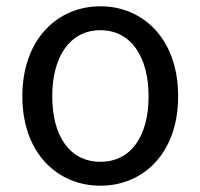

<svg xmlns="http://www.w3.org/2000/svg" viewBox="-20 -577 637 610"><path d="M299 13C435 13 546 -90 546 -271C546 -453 435 -557 299 -557C163 -557 51 -453 51 -271C51 -90 163 13 299 13ZM299 -63C202 -63 146 -144 146 -271C146 -397 202 -481 299 -481C396 -481 452 -397 452 -271C452 -144 396 -63 299 -63Z"/></svg>

Font: Source Han Sans HK
Style: Regular
Weight: 400
Designer: Ryoko NISHIZUKA 西塚涼子 (kana, bopomofo & ideographs); Paul D. Hunt (Latin, Greek & Cyrillic); Sandoll Communications 산돌커뮤니
Foundry: Adobe
Version: Version 2.000;hotconv 1.0.107;makeotfexe 2.5.65593